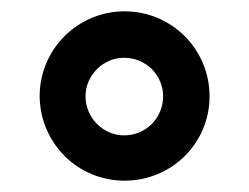

<svg xmlns="http://www.w3.org/2000/svg" viewBox="-20 -719 440 339"><path d="M200 -400C283 -400 350 -466 350 -549C350 -632 283 -699 200 -699C117 -699 50 -632 50 -549C51 -466 117 -400 200 -400ZM199 -480C162 -480 131 -511 131 -549C131 -586 162 -617 199 -617C238 -617 268 -586 268 -549C268 -511 238 -480 199 -480Z"/></svg>

Font: Archivo ExtraBold
Style: Regular
Weight: 800
Designer: Hector Gatti
Foundry: Omnibus-Type
Version: Version 2.001